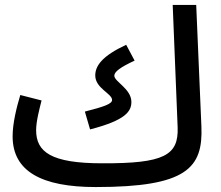

<svg xmlns="http://www.w3.org/2000/svg" viewBox="-20 -735 892 776"><path d="M367 21C735 21 801 -56 794 -224L773 -715H678L698 -220C702 -107 643 -74 393 -75C186 -75 126 -121 126 -209C126 -245 140 -297 148 -329L62 -351C47 -301 31 -237 31 -184C31 -42 149 21 367 21ZM344 -212C488 -249 511 -285 511 -323C511 -376 442 -405 442 -429C442 -445 466 -463 524 -490L490 -554C393 -509 365 -469 365 -430C365 -378 433 -357 433 -331C433 -315 401 -304 323 -284Z"/></svg>

Font: Noto Sans Arabic UI SmCn Md
Style: Regular
Weight: 500
Width: 4
Designer: Monotype Design Team, Nadine Chahine and Nizar Qandah
Foundry: Monotype Imaging Inc.
Version: Version 2.010